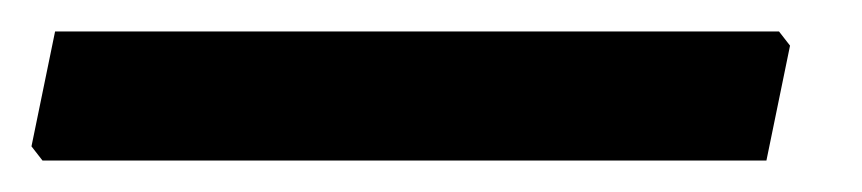

<svg xmlns="http://www.w3.org/2000/svg" viewBox="-83 69 548 122"><path d="M412 89 419 98 404 171H-56L-63 162L-48 89Z"/></svg>

Font: Alegreya Sans SC
Style: Bold Italic
Weight: 700
Italic angle: -7°
Designer: Juan Pablo del Peral
Foundry: Huerta Tipografica
Version: Version 2.007